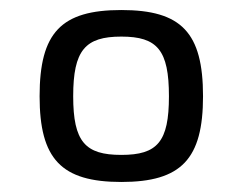

<svg xmlns="http://www.w3.org/2000/svg" viewBox="-20 -627 484 383"><path d="M222 -607C102 -607 59 -562 59 -435C59 -310 102 -264 222 -264C342 -264 385 -310 385 -435C385 -562 342 -607 222 -607ZM222 -554C294 -554 317 -527 317 -435C317 -344 294 -318 222 -318C150 -318 126 -344 126 -435C126 -527 150 -554 222 -554Z"/></svg>

Font: SnT
Style: Regular
Weight: 400
Designer: Natanael Gama
Version: Version 1.001;PS 001.001;hotconv 1.0.70;makeotf.lib2.5.58329